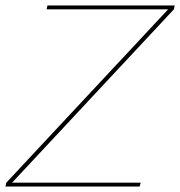

<svg xmlns="http://www.w3.org/2000/svg" viewBox="-49 -680 657 700"><path d="M-29 0 -26 -14 564 -646H121L124 -660H588L585 -646L-5 -14H464L460 0Z"/></svg>

Font: Elaine Sans Thin
Style: Italic
Weight: 250
Italic angle: -13°
Designer: Wei Huang
Foundry: Wei Huang
Version: Version 2.001;December 24, 2019;FontCreator 12.0.0.2547 64-b